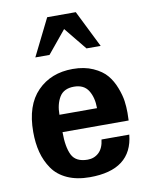

<svg xmlns="http://www.w3.org/2000/svg" viewBox="-88 -845 729 924"><g transform="rotate(-10 276.5 -383.0)"><path d="M436.5 -599.6H367.2L277.3 -710L186.5 -599.6H117.2L207 -780.3H346.7ZM507.8 -260.7Q507.8 -260.7 506.8 -222.7H183.6Q183.6 -149.4 203.1 -110.4Q222.7 -71.3 280.3 -71.3Q312.5 -71.3 335 -92.3Q357.4 -113.3 362.3 -155.3H498Q481.4 13.7 276.4 13.7Q212.9 13.7 166.5 -7.3Q120.1 -28.3 94.2 -65.9Q68.4 -103.5 56.6 -148.4Q44.9 -193.4 44.9 -248Q44.9 -377.9 111.3 -445.8Q177.7 -513.7 284.2 -513.7Q340.8 -513.7 383.3 -494.6Q425.8 -475.6 448.7 -448.2Q471.7 -420.9 485.8 -383.8Q500 -346.7 503.9 -317.9Q507.8 -289.1 507.8 -260.7ZM367.2 -307.6Q367.2 -359.4 345.7 -394Q324.2 -428.7 275.4 -428.7Q225.6 -428.7 204.6 -394Q183.6 -359.4 183.6 -307.6Z"/></g></svg>

Font: FreeUniversal
Style: Bold
Weight: 700
Version: Version 1.001